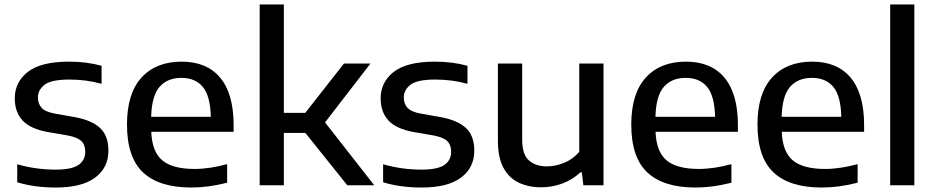

<svg xmlns="http://www.w3.org/2000/svg" viewBox="-20 -828 4182 858"><path d="M229.5 10Q133.5 10 57 -13.5V-94Q100.5 -81.5 143 -75.8Q185.5 -70 229 -70Q300.5 -70 330.8 -91Q361 -112 361 -149.5Q361 -180.5 344 -197.2Q327 -214 283.5 -222.5L196 -237.5Q115 -252 80.5 -290Q46 -328 46 -388.5Q46 -461 104.5 -506.8Q163 -552.5 289 -552.5Q367.5 -552.5 434 -534V-453.5Q365 -472.5 290.5 -472.5Q209 -472.5 179.2 -449.2Q149.5 -426 149.5 -392.5Q149.5 -365.5 165.2 -347Q181 -328.5 224.5 -320.5L312 -305Q390 -291 427.2 -256Q464.5 -221 464.5 -155Q464.5 -78.5 405 -34.2Q345.5 10 229.5 10Z M834.5 10Q691.5 10 619.5 -57.2Q547.5 -124.5 547.5 -271.5Q547.5 -410 612.2 -481.2Q677 -552.5 792 -552.5Q904 -552.5 964 -480.8Q1024 -409 1024 -268.5V-239H656Q659.5 -149.5 705.5 -111.2Q751.5 -73 849.5 -73Q883 -73 919.8 -78.5Q956.5 -84 995 -94.5V-11.5Q951.5 -0.5 912.2 4.8Q873 10 834.5 10ZM790.5 -480Q728 -480 693 -439.8Q658 -399.5 655.5 -306H922Q920 -399 886.5 -439.5Q853 -480 790.5 -480Z M1140.5 0V-808H1248.5V-323.5H1344L1517 -544H1635.5L1432.5 -281L1652.5 0H1532L1344.5 -234H1248.5V0Z M1864.5 10Q1768.5 10 1692 -13.5V-94Q1735.5 -81.5 1778 -75.8Q1820.5 -70 1864 -70Q1935.5 -70 1965.8 -91Q1996 -112 1996 -149.5Q1996 -180.5 1979 -197.2Q1962 -214 1918.5 -222.5L1831 -237.5Q1750 -252 1715.5 -290Q1681 -328 1681 -388.5Q1681 -461 1739.5 -506.8Q1798 -552.5 1924 -552.5Q2002.5 -552.5 2069 -534V-453.5Q2000 -472.5 1925.5 -472.5Q1844 -472.5 1814.2 -449.2Q1784.5 -426 1784.5 -392.5Q1784.5 -365.5 1800.2 -347Q1816 -328.5 1859.5 -320.5L1947 -305Q2025 -291 2062.2 -256Q2099.5 -221 2099.5 -155Q2099.5 -78.5 2040 -34.2Q1980.5 10 1864.5 10Z M2399 9Q2342 9 2298.2 -11.8Q2254.5 -32.5 2229.8 -78.2Q2205 -124 2205 -199V-544H2313.5V-205Q2313.5 -137.5 2343.8 -111Q2374 -84.5 2423.5 -84.5Q2461 -84.5 2500.5 -100.2Q2540 -116 2568.5 -149.5V-544H2677V0H2587L2580 -58H2574Q2538.5 -25 2493.2 -8Q2448 9 2399 9Z M3088 10Q2945 10 2873 -57.2Q2801 -124.5 2801 -271.5Q2801 -410 2865.8 -481.2Q2930.5 -552.5 3045.5 -552.5Q3157.5 -552.5 3217.5 -480.8Q3277.5 -409 3277.5 -268.5V-239H2909.5Q2913 -149.5 2959 -111.2Q3005 -73 3103 -73Q3136.5 -73 3173.2 -78.5Q3210 -84 3248.5 -94.5V-11.5Q3205 -0.5 3165.8 4.8Q3126.5 10 3088 10ZM3044 -480Q2981.5 -480 2946.5 -439.8Q2911.5 -399.5 2909 -306H3175.5Q3173.5 -399 3140 -439.5Q3106.5 -480 3044 -480Z M3652 10Q3509 10 3437 -57.2Q3365 -124.5 3365 -271.5Q3365 -410 3429.8 -481.2Q3494.5 -552.5 3609.5 -552.5Q3721.5 -552.5 3781.5 -480.8Q3841.5 -409 3841.5 -268.5V-239H3473.5Q3477 -149.5 3523 -111.2Q3569 -73 3667 -73Q3700.5 -73 3737.2 -78.5Q3774 -84 3812.5 -94.5V-11.5Q3769 -0.5 3729.8 4.8Q3690.5 10 3652 10ZM3608 -480Q3545.5 -480 3510.5 -439.8Q3475.5 -399.5 3473 -306H3739.5Q3737.5 -399 3704 -439.5Q3670.5 -480 3608 -480Z M3958 0V-808H4066V0Z"/></svg>

Font: Encode Sans SmExp Md
Style: Regular
Weight: 500
Width: 6
Designer: Multiple Designers
Foundry: Impallari Type
Version: Version 3.002; ttfautohint (v1.8.3) -l 8 -r 50 -G 200 -x 14 